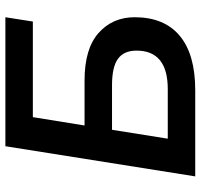

<svg xmlns="http://www.w3.org/2000/svg" viewBox="-36 -709 745 713"><g transform="rotate(-90 336.5 -352.5)"><path d="M38 0 150 -705H629L613 -603H258L227 -411H394Q512 -411 570.5 -359Q629 -307 629 -225Q629 -115 560 -57.5Q491 0 358 0ZM178 -102H362Q505 -102 505 -218Q505 -265 474.5 -287Q444 -309 377 -309H211Z"/></g></svg>

Font: Nunito Sans
Style: Bold Italic
Weight: 700
Italic angle: -9°
Designer: Vernon Adams
Foundry: Vernon Adams
Version: Version 3.006; ttfautohint (v1.8.3)